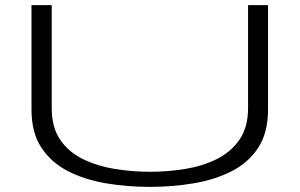

<svg xmlns="http://www.w3.org/2000/svg" viewBox="-20 -720 1170 750"><path d="M103 -292V-700H182V-298Q182 -222 215.5 -173.5Q249 -125 305 -98Q361 -71 429 -60Q497 -49 566 -49Q635 -49 703 -60Q771 -71 826.5 -98.5Q882 -126 915.5 -174.5Q949 -223 949 -298V-700H1027V-292Q1027 -202 989 -143.5Q951 -85 885.5 -51.5Q820 -18 737 -4Q654 10 565 10Q476 10 393.5 -4Q311 -18 245.5 -51.5Q180 -85 141.5 -143.5Q103 -202 103 -292Z"/></svg>

Font: Georama ExtraExtended Light
Style: Regular
Weight: 300
Width: 8
Designer: Jean-Baptiste Levee
Foundry: Production Type
Version: Version 1.000